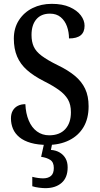

<svg xmlns="http://www.w3.org/2000/svg" viewBox="-20 -744 518 999"><path d="M228 10Q177 10 140.5 -0.5Q104 -11 81 -30Q58 -49 47.5 -74Q37 -99 37 -128Q37 -152 46.5 -168.5Q56 -185 73 -193.5Q90 -202 112 -202Q114 -154 129.5 -117Q145 -80 172.5 -60Q200 -40 236 -40Q290 -40 319.5 -72Q349 -104 349 -160Q349 -200 333.5 -226.5Q318 -253 287 -275.5Q256 -298 208 -322Q155 -349 120.5 -379.5Q86 -410 69 -450Q52 -490 52 -543Q52 -598 78.5 -639Q105 -680 149.5 -702Q194 -724 249 -724Q305 -724 343 -707Q381 -690 400.5 -664Q420 -638 420 -610Q420 -577 400 -560.5Q380 -544 339 -544Q339 -577 328.5 -606.5Q318 -636 296 -654.5Q274 -673 240 -673Q194 -673 169 -643.5Q144 -614 144 -562Q144 -527 155.5 -501.5Q167 -476 197 -453.5Q227 -431 280 -405Q334 -379 369.5 -349.5Q405 -320 423 -282Q441 -244 441 -191Q441 -127 414.5 -82.5Q388 -38 339.5 -14Q291 10 228 10ZM216 235Q203 235 183 232.5Q163 230 148 225V176Q163 180 178 182Q193 184 204 184Q230 184 245 171.5Q260 159 260 130Q260 100 241.5 88Q223 76 194 72L212 -9H254L245 36Q272 38 291.5 50Q311 62 321.5 81Q332 100 332 127Q332 180 300.5 207.5Q269 235 216 235Z"/></svg>

Font: Noto Serif Khmer Condensed Medium
Style: Regular
Weight: 500
Width: 3
Designer: Danh Hong and the Monotype Design Team
Foundry: Monotype Imaging Inc.
Version: Version 2.004